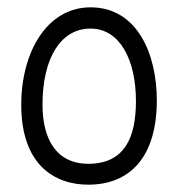

<svg xmlns="http://www.w3.org/2000/svg" viewBox="-20 -544 487 524"><path d="M221 -40C336 -40 408 -117 408 -270C408 -396 355 -524 227 -524C109 -524 38 -403 38 -258C38 -93 130 -40 221 -40ZM221 -97C132 -97 96 -167 96 -258C96 -386 146 -466 227 -466C307 -466 351 -381 351 -268C351 -170 321 -97 221 -97Z"/></svg>

Font: Noto Sans Syriac Light
Style: Regular
Weight: 300
Designer: Patrick Giasson and the Monotype Design Team
Foundry: Monotype Imaging Inc.
Version: Version 3.000